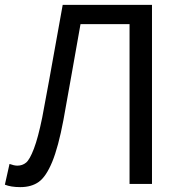

<svg xmlns="http://www.w3.org/2000/svg" viewBox="-20 -754 744 787"><path d="M63 13Q25 13 0 3L19 -82Q38 -75 51 -75Q72 -75 87 -87.5Q102 -100 119 -144.5Q136 -189 153 -272Q168 -348 237 -734H603V0H511V-655H310Q297 -583 274 -452Q251 -321 240 -262Q219 -151 194 -90.5Q169 -30 139 -8.5Q109 13 63 13Z"/></svg>

Font: Noto Sans SC
Style: Regular
Weight: 400
Designer: Ryoko NISHIZUKA  (kana, bopomofo & ideographs); Paul D. Hunt (Latin, Greek & Cyrillic); Sandoll Communications , Soo-you
Foundry: Adobe
Version: Version 2.002;hotconv 1.0.116;makeotfexe 2.5.65601